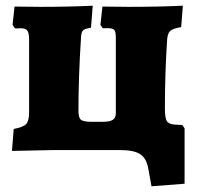

<svg xmlns="http://www.w3.org/2000/svg" viewBox="-20 -526 689 673"><path d="M627 -76V118L511 127L499 61Q492 27 470 13.5Q448 0 400 0H168L22 3L28 -74Q61 -80 71.5 -91Q82 -102 82 -132V-388Q82 -411 75.5 -419Q69 -427 52 -427Q49 -427 42 -426.5Q35 -426 32 -427L24 -439L31 -503L122 -502Q222 -502 305 -506L299 -429Q276 -425 270.5 -419Q265 -413 264 -395Q255 -258 255 -137Q255 -113 264 -106Q273 -99 302 -99H338Q365 -99 375.5 -106Q386 -113 386 -129V-394Q386 -410 383 -417Q380 -424 371 -426Q362 -428 340 -427L332 -439L339 -503L431 -502Q534 -502 621 -506L615 -431Q586 -426 577 -418Q568 -410 566 -389Q558 -272 558 -145Q558 -111 565.5 -100.5Q573 -90 596 -89L619 -88Z"/></svg>

Font: Alegreya SC Black
Style: Regular
Weight: 900
Designer: Juan Pablo del Peral
Foundry: Huerta Tipografica
Version: Version 2.007; ttfautohint (v1.6)